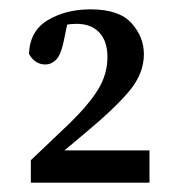

<svg xmlns="http://www.w3.org/2000/svg" viewBox="-20 -778 381 411"><path d="M46 -387V-435L129 -514Q170 -554 190 -586.5Q210 -619 210 -656Q210 -690 192.5 -708.5Q175 -727 144 -727Q132 -727 118 -724.5Q104 -722 88 -715L127 -741L116 -688Q110 -660 100 -650Q90 -640 77 -640Q65 -640 56 -646.5Q47 -653 42 -663Q44 -712 82.5 -735Q121 -758 174 -758Q235 -758 261.5 -728.5Q288 -699 288 -662Q288 -621 257.5 -584Q227 -547 162 -493L81 -425L88 -456H300V-387Z"/></svg>

Font: Lisu Bosa SemiBold
Style: Regular
Weight: 600
Designer: David Morse, Annie Olsen, Victor Gaultney, Frank Grießhammer (Latin)
Foundry: SIL International
Version: Version 2.000